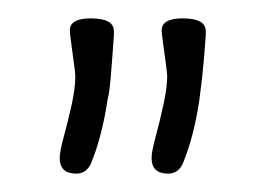

<svg xmlns="http://www.w3.org/2000/svg" viewBox="-20 -493 288 209"><path d="M163 -304Q145 -304 145 -321Q145 -328 149.5 -344.5Q154 -361 158 -379.5Q162 -398 162 -410Q162 -413 160.5 -424Q159 -435 157.5 -446Q156 -457 156 -460Q156 -473 179 -473Q204 -473 204 -459V-455Q202 -426 200 -408.5Q198 -391 197 -384Q191 -344 179 -315Q174 -304 163 -304ZM63 -304Q45 -304 45 -321Q45 -328 49.5 -344.5Q54 -361 58 -379Q62 -397 62 -410Q62 -413 60.5 -424Q59 -435 57.5 -446Q56 -457 56 -460Q56 -473 79 -473Q104 -473 104 -459V-455Q102 -426 100.5 -408.5Q99 -391 97 -384Q91 -344 79 -315Q74 -304 63 -304Z"/></svg>

Font: Festive
Style: Regular
Weight: 400
Designer: Robert E. Leuschke
Foundry: Robert E. Leuschke
Version: Version 1.101; ttfautohint (v1.8.3)